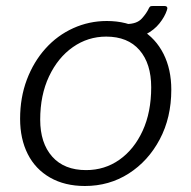

<svg xmlns="http://www.w3.org/2000/svg" viewBox="-20 -610 638 640"><path d="M263 10Q196 10 147 -18Q98 -46 72.5 -96.5Q47 -147 47 -214Q47 -285 69.5 -344.5Q92 -404 131.5 -448Q171 -492 224 -516Q277 -540 336 -540Q403 -540 451 -511Q499 -482 525 -430.5Q551 -379 551 -311Q551 -218 512.5 -145.5Q474 -73 409 -31.5Q344 10 263 10ZM267 -43Q329 -43 378 -77.5Q427 -112 455.5 -174Q484 -236 484 -319Q484 -398 445 -443Q406 -488 334 -488Q273 -488 223 -453Q173 -418 143.5 -355.5Q114 -293 114 -211Q114 -133 154 -88Q194 -43 267 -43ZM528 -590Q535 -590 537 -586Q539 -582 536 -575Q529 -554 511.5 -532Q494 -510 466 -495.5Q438 -481 397 -481L402 -530Q436 -530 452.5 -548Q469 -566 477 -584Q480 -589 483 -589.5Q486 -590 490 -590Z"/></svg>

Font: Libre Franklin Thin Light
Style: Italic
Weight: 300
Italic angle: -8°
Version: Version 3.000